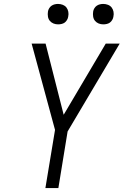

<svg xmlns="http://www.w3.org/2000/svg" viewBox="-20 -957 640 977"><path d="M211 0 260 -296 141 -735H212L304 -373L518 -735H589L324 -288L277 0ZM506 -833Q493 -833 482 -837.5Q471 -842 463.5 -851Q456 -860 454 -872.5Q452 -885 454 -898Q455 -906 460 -914.5Q465 -923 472.5 -928Q480 -933 488.5 -935Q497 -937 505 -937Q518 -937 529.5 -932.5Q541 -928 548 -919Q555 -910 557.5 -897.5Q560 -885 557 -872Q556 -864 551 -855.5Q546 -847 539 -842Q532 -837 523 -835Q514 -833 506 -833ZM276 -833Q263 -833 252 -837.5Q241 -842 233.5 -851Q226 -860 224 -872.5Q222 -885 224 -898Q225 -906 230 -914.5Q235 -923 242.5 -928Q250 -933 258.5 -935Q267 -937 275 -937Q288 -937 299.5 -932.5Q311 -928 318 -919Q325 -910 327.5 -897.5Q330 -885 327 -872Q326 -864 321 -855.5Q316 -847 309 -842Q302 -837 293 -835Q284 -833 276 -833Z"/></svg>

Font: Iosevka Light Extended Oblique
Style: Regular
Weight: 300
Width: 7
Italic angle: -9°
Monospace: yes
Designer: Belleve Invis
Foundry: Belleve Invis
Version: Version 32.5.0; ttfautohint (v1.8.4)